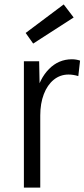

<svg xmlns="http://www.w3.org/2000/svg" viewBox="-20 -848 382 868"><path d="M88 0V-571H157L160 -416H141Q158 -492 201.5 -536Q245 -580 305 -580Q315 -580 324 -578.5Q333 -577 342 -574L334 -504Q311 -511 290 -511Q252 -511 223 -487.5Q194 -464 178 -422Q162 -380 162 -326V0ZM130 -651 96 -699 268 -828 313 -769Z"/></svg>

Font: Yaldevi
Style: Regular
Weight: 400
Designer: Sol Matas, Rajitha Manaperi, Kosala Senevirathne
Foundry: Mooniak
Version: Version 1.100